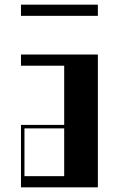

<svg xmlns="http://www.w3.org/2000/svg" viewBox="-20 -804 510 824"><path d="M70 -268H255.5V-522H70V-570H400V0H70ZM255.5 -48V-253H85V-48ZM70 -784H400V-736H70Z"/></svg>

Font: Facade Sud
Style: Regular
Weight: 100
Designer: Éléonore Fines
Foundry: Velvetyne Type Foundry
Version: Version 1.001;Glyphs 3.2 (3202)